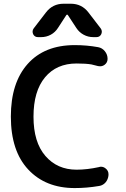

<svg xmlns="http://www.w3.org/2000/svg" viewBox="-20 -1001 663 1010"><path d="M501 -122.1Q505.9 -124 510.7 -124Q524.4 -124 535.2 -115.2Q550.8 -103.5 550.8 -84Q550.8 -69.3 544.4 -55.7Q538.1 -42 526.4 -33.2Q514.6 -24.4 500 -22.5Q436.5 -11.7 373 -11.7Q219.7 -11.7 128.4 -109.4Q37.1 -207 37.1 -387.7Q37.1 -565.4 125.5 -664.6Q213.9 -763.7 373 -763.7Q436.5 -763.7 496.1 -752.9Q517.6 -749 531.7 -731.4Q545.9 -713.9 545.9 -691.4Q545.9 -671.9 530.3 -660.2Q519.5 -652.3 506.8 -652.3Q502 -652.3 496.1 -653.3Q475.6 -659.2 460.9 -662.1Q431.6 -667 382.8 -667Q277.3 -667 216.8 -594.2Q156.2 -521.5 156.2 -387.2Q156.2 -252.9 218.8 -180.7Q281.2 -108.4 382.8 -108.4Q438.5 -108.4 501 -122.1ZM336.9 -921.9Q335.9 -923.8 333 -923.8Q330.1 -923.8 329.1 -921.9L285.2 -854.5Q270.5 -831.1 247.1 -818.4Q223.6 -805.7 196.3 -805.7H179.7Q162.1 -805.7 154.3 -821.3Q151.4 -828.1 151.4 -835Q151.4 -843.8 157.2 -851.6L221.7 -935.5Q256.8 -981.4 314.5 -981.4H352.5Q410.2 -981.4 445.3 -935.5L509.8 -851.6Q515.6 -843.8 515.6 -835Q515.6 -828.1 512.7 -821.3Q504.9 -805.7 487.3 -805.7H470.7Q443.4 -805.7 419.9 -818.4Q396.5 -831.1 381.8 -853.5Z"/></svg>

Font: Gen Jyuu Gothic P Medium
Style: Regular
Weight: 500
Designer: [Source Han Sans]
Ryoko NISHIZUKA  (kana & ideographs); Paul D. Hunt (Latin, Greek & Cyrillic); Wenlong ZHANG  (bopomofo
Version: Version 1.002.20150607